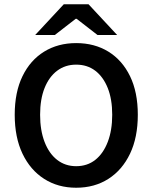

<svg xmlns="http://www.w3.org/2000/svg" viewBox="-20 -868 714 900"><path d="M337 12Q252 12 187 -29.5Q122 -71 85.5 -147.5Q49 -224 49 -330Q49 -436 85.5 -511Q122 -586 187 -626Q252 -666 337 -666Q423 -666 488 -626Q553 -586 589.5 -511Q626 -436 626 -330Q626 -224 589.5 -147.5Q553 -71 488 -29.5Q423 12 337 12ZM337 -89Q389 -89 426.5 -118.5Q464 -148 485 -202.5Q506 -257 506 -330Q506 -403 485 -455.5Q464 -508 426.5 -536.5Q389 -565 337 -565Q286 -565 248 -536.5Q210 -508 189 -455.5Q168 -403 168 -330Q168 -257 189 -202.5Q210 -148 248 -118.5Q286 -89 337 -89ZM145 -704 279 -848H395L529 -704H437L339 -780H335L237 -704Z"/></svg>

Font: Source Sans 3 ExtraLight SemiBold
Style: Regular
Weight: 600
Version: Version 3.052;hotconv 1.1.0;makeotfexe 2.6.0